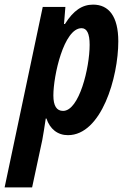

<svg xmlns="http://www.w3.org/2000/svg" viewBox="-76 -575 549 831"><path d="M-56 236H63L107 31C111 8 117 -26 122 -62H125C140 -17 173 10 218 10C363 10 436 -240 436 -396C436 -504 395 -555 327 -555C280 -555 242 -530 205 -471H201L207 -545H109ZM197 -95C169 -95 155 -117 155 -162C155 -247 200 -453 277 -453C300 -453 312 -430 312 -381C312 -282 267 -95 197 -95Z"/></svg>

Font: Noto Sans ExtraCondensed
Style: Bold Italic
Weight: 700
Width: 2
Italic angle: -12°
Designer: Monotype Design Team
Foundry: Monotype Imaging Inc.
Version: Version 2.013